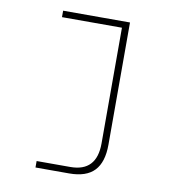

<svg xmlns="http://www.w3.org/2000/svg" viewBox="-78 -600 755 820"><g transform="rotate(10 300.0 -190.0)"><path d="M130 150V122H276Q390 122 390 0V-502H130V-530H420V0Q420 76 385 113Q350 150 276 150Z"/></g></svg>

Font: Geist Mono Thin
Style: Regular
Weight: 100
Monospace: yes
Designer: Basement.studio, Andrés Briganti, Mateo Zaragoza
Foundry: Basement.studio, Vercel, Andrés Briganti, Guido Ferreyra, Mateo Zaragoza
Version: Version 1.500; ttfautohint (v1.8.4.7-5d5b)